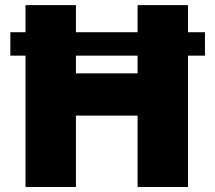

<svg xmlns="http://www.w3.org/2000/svg" viewBox="-20 -748 861 768"><path d="M799.8 -619.1V-525.4H21.5V-619.1ZM82 0V-727.5H283.7V-454.6H530.3V-727.5H731.9V0H530.3V-285.6H283.7V0Z"/></svg>

Font: Inter 28pt Black
Style: Regular
Weight: 900
Designer: Rasmus Andersson
Foundry: rsms
Version: Version 4.001;git-66647c0bb